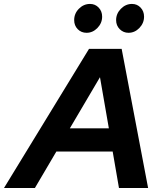

<svg xmlns="http://www.w3.org/2000/svg" viewBox="-79 -946 817 966"><path d="M-59 0 368.8 -700H533.1L666.2 0H519.6L487.9 -183.5H204.5L96.5 0ZM272.4 -300.3H468.7L424 -557.6ZM356.6 -781Q329.7 -781 312 -799.2Q294.2 -817.4 294.2 -844.9Q294.2 -878.2 318.1 -902.2Q341.9 -926.2 374 -926.2Q399.9 -926.2 417.4 -907.8Q434.9 -889.5 434.9 -862.2Q434.9 -829.7 411.2 -805.3Q387.6 -781 356.6 -781ZM567.5 -781Q541.6 -781 523.4 -799.2Q505.2 -817.4 505.2 -844.9Q505.2 -877.4 529.2 -901.8Q553.2 -926.2 585.1 -926.2Q611 -926.2 628.4 -907.8Q645.8 -889.5 645.8 -862.2Q645.8 -829.7 622.3 -805.3Q598.9 -781 567.5 -781Z"/></svg>

Font: Red Hat Display
Style: Italic
Weight: 300
Italic angle: -12°
Designer: Pentagram, MCKL
Foundry: Pentagram, MCKL
Version: Version 1.023